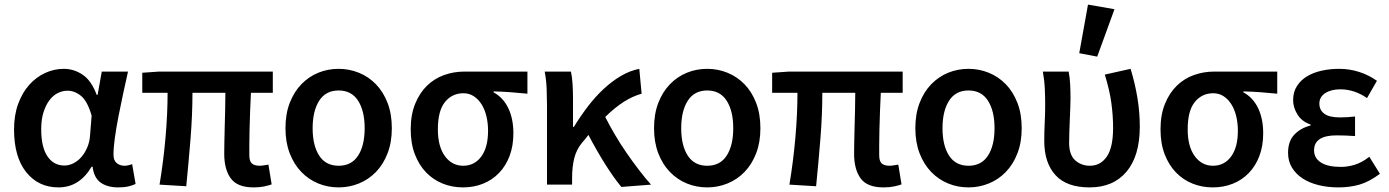

<svg xmlns="http://www.w3.org/2000/svg" viewBox="-20 -802 6034 834"><path d="M234 12Q147 12 94 -54Q41 -120 41 -240Q41 -302 59 -351Q77 -400 107 -433.5Q137 -467 176 -485Q215 -503 257 -503Q301 -503 339 -477.5Q377 -452 400 -390H404L422 -491H536Q526 -446 515 -395.5Q504 -345 494.5 -296Q485 -247 479 -204Q473 -161 473 -130Q473 -105 487 -93.5Q501 -82 521 -82Q535 -82 554 -89L569 -3Q557 3 538.5 7.5Q520 12 494 12Q446 12 417 -9Q388 -30 382 -78H378Q325 12 234 12ZM260 -83Q280 -83 299.5 -93Q319 -103 334 -120.5Q349 -138 359 -161.5Q369 -185 371 -212L378 -300Q360 -362 332.5 -385Q305 -408 273 -408Q252 -408 231.5 -398Q211 -388 195 -367Q179 -346 169 -314.5Q159 -283 159 -241Q159 -163 186 -123Q213 -83 260 -83Z M1082 12Q1011 12 982.5 -27Q954 -66 954 -134Q954 -149 954.5 -179Q955 -209 956 -246Q957 -283 958 -323Q959 -363 959 -399H816Q816 -303 807.5 -198Q799 -93 789 7L673 0Q690 -102 699 -205Q708 -308 708 -399H598V-486L670 -491H1165V-399H1070Q1068 -362 1066.5 -320Q1065 -278 1064 -239.5Q1063 -201 1063 -171Q1063 -141 1063 -128Q1063 -102 1074 -92Q1085 -82 1108 -82Q1115 -82 1124 -83.5Q1133 -85 1146 -87L1160 -1Q1146 4 1126.5 8Q1107 12 1082 12Z M1451 12Q1404 12 1362.5 -5Q1321 -22 1289 -55Q1257 -88 1238.5 -136Q1220 -184 1220 -245Q1220 -307 1238.5 -355Q1257 -403 1289 -436Q1321 -469 1362.5 -486Q1404 -503 1451 -503Q1497 -503 1539 -486Q1581 -469 1613 -436Q1645 -403 1663.5 -355Q1682 -307 1682 -245Q1682 -184 1663.5 -136Q1645 -88 1613 -55Q1581 -22 1539 -5Q1497 12 1451 12ZM1451 -82Q1507 -82 1535.5 -126Q1564 -170 1564 -245Q1564 -320 1535.5 -364.5Q1507 -409 1451 -409Q1395 -409 1366.5 -364.5Q1338 -320 1338 -245Q1338 -170 1366.5 -126Q1395 -82 1451 -82Z M1991 12Q1944 12 1903 -4.5Q1862 -21 1831 -53Q1800 -85 1782 -132Q1764 -179 1764 -240Q1764 -304 1783.5 -351.5Q1803 -399 1835 -430Q1867 -461 1909 -476Q1951 -491 1996 -491H2271V-395Q2230 -399 2197 -401.5Q2164 -404 2124 -405V-401Q2166 -378 2188 -332Q2210 -286 2210 -223Q2210 -168 2193.5 -124.5Q2177 -81 2147.5 -50.5Q2118 -20 2078 -4Q2038 12 1991 12ZM1992 -82Q2041 -82 2070.5 -122Q2100 -162 2100 -234Q2100 -267 2093 -296.5Q2086 -326 2072 -348.5Q2058 -371 2038 -384Q2018 -397 1993 -397Q1944 -397 1913 -359Q1882 -321 1882 -240Q1882 -166 1912.5 -124Q1943 -82 1992 -82Z M2679 10Q2645 -31 2608 -90Q2571 -149 2536 -216Q2530 -208 2523.5 -200Q2517 -192 2510 -184Q2485 -155 2475 -117Q2465 -79 2465 -27V0H2356V-348Q2356 -377 2354.5 -416Q2353 -455 2346 -491H2460Q2465 -469 2467 -438Q2469 -407 2469 -373V-251H2473Q2501 -297 2533.5 -339.5Q2566 -382 2602 -415.5Q2638 -449 2677 -472Q2716 -495 2757 -503L2767 -395Q2728 -384 2690 -360Q2652 -336 2609 -294Q2627 -258 2650.5 -218Q2674 -178 2700.5 -139.5Q2727 -101 2754.5 -65Q2782 -29 2808 0Z M3052 12Q3005 12 2963.5 -5Q2922 -22 2890 -55Q2858 -88 2839.5 -136Q2821 -184 2821 -245Q2821 -307 2839.5 -355Q2858 -403 2890 -436Q2922 -469 2963.5 -486Q3005 -503 3052 -503Q3098 -503 3140 -486Q3182 -469 3214 -436Q3246 -403 3264.5 -355Q3283 -307 3283 -245Q3283 -184 3264.5 -136Q3246 -88 3214 -55Q3182 -22 3140 -5Q3098 12 3052 12ZM3052 -82Q3108 -82 3136.5 -126Q3165 -170 3165 -245Q3165 -320 3136.5 -364.5Q3108 -409 3052 -409Q2996 -409 2967.5 -364.5Q2939 -320 2939 -245Q2939 -170 2967.5 -126Q2996 -82 3052 -82Z M3818 12Q3747 12 3718.5 -27Q3690 -66 3690 -134Q3690 -149 3690.5 -179Q3691 -209 3692 -246Q3693 -283 3694 -323Q3695 -363 3695 -399H3552Q3552 -303 3543.5 -198Q3535 -93 3525 7L3409 0Q3426 -102 3435 -205Q3444 -308 3444 -399H3334V-486L3406 -491H3901V-399H3806Q3804 -362 3802.5 -320Q3801 -278 3800 -239.5Q3799 -201 3799 -171Q3799 -141 3799 -128Q3799 -102 3810 -92Q3821 -82 3844 -82Q3851 -82 3860 -83.5Q3869 -85 3882 -87L3896 -1Q3882 4 3862.5 8Q3843 12 3818 12Z M4187 12Q4140 12 4098.5 -5Q4057 -22 4025 -55Q3993 -88 3974.5 -136Q3956 -184 3956 -245Q3956 -307 3974.5 -355Q3993 -403 4025 -436Q4057 -469 4098.5 -486Q4140 -503 4187 -503Q4233 -503 4275 -486Q4317 -469 4349 -436Q4381 -403 4399.5 -355Q4418 -307 4418 -245Q4418 -184 4399.5 -136Q4381 -88 4349 -55Q4317 -22 4275 -5Q4233 12 4187 12ZM4187 -82Q4243 -82 4271.5 -126Q4300 -170 4300 -245Q4300 -320 4271.5 -364.5Q4243 -409 4187 -409Q4131 -409 4102.5 -364.5Q4074 -320 4074 -245Q4074 -170 4102.5 -126Q4131 -82 4187 -82Z M4713 12Q4613 12 4564.5 -41.5Q4516 -95 4516 -190Q4516 -230 4518 -269.5Q4520 -309 4520 -348Q4520 -377 4518.5 -414Q4517 -451 4510 -491H4622Q4627 -465 4628.5 -436Q4630 -407 4630 -373Q4630 -355 4629 -332Q4628 -309 4627 -283.5Q4626 -258 4625 -232Q4624 -206 4624 -182Q4624 -129 4650.5 -105.5Q4677 -82 4714 -82Q4760 -82 4787.5 -121.5Q4815 -161 4815 -247Q4815 -299 4807.5 -354.5Q4800 -410 4779 -478L4891 -503Q4910 -441 4920.5 -378Q4931 -315 4931 -252Q4931 -125 4873.5 -56.5Q4816 12 4713 12ZM4668 -571 4706 -782 4821 -762 4746 -556Z M5248 12Q5201 12 5160 -4.5Q5119 -21 5088 -53Q5057 -85 5039 -132Q5021 -179 5021 -240Q5021 -304 5040.5 -351.5Q5060 -399 5092 -430Q5124 -461 5166 -476Q5208 -491 5253 -491H5528V-395Q5487 -399 5454 -401.5Q5421 -404 5381 -405V-401Q5423 -378 5445 -332Q5467 -286 5467 -223Q5467 -168 5450.5 -124.5Q5434 -81 5404.5 -50.5Q5375 -20 5335 -4Q5295 12 5248 12ZM5249 -82Q5298 -82 5327.5 -122Q5357 -162 5357 -234Q5357 -267 5350 -296.5Q5343 -326 5329 -348.5Q5315 -371 5295 -384Q5275 -397 5250 -397Q5201 -397 5170 -359Q5139 -321 5139 -240Q5139 -166 5169.5 -124Q5200 -82 5249 -82Z M5794 12Q5747 12 5707 2Q5667 -8 5638 -27Q5609 -46 5592 -74Q5575 -102 5575 -138Q5575 -189 5602.5 -217.5Q5630 -246 5673 -257V-261Q5635 -274 5616 -304.5Q5597 -335 5597 -367Q5597 -402 5613.5 -428Q5630 -454 5657.5 -470.5Q5685 -487 5721 -495Q5757 -503 5797 -503Q5842 -503 5884 -489.5Q5926 -476 5961 -451L5918 -376Q5863 -414 5802 -414Q5762 -414 5736.5 -397.5Q5711 -381 5711 -352Q5711 -324 5732.5 -308Q5754 -292 5801 -292Q5816 -292 5832 -293Q5848 -294 5866 -296V-211Q5824 -214 5786 -214Q5688 -214 5688 -149Q5688 -115 5718 -96Q5748 -77 5805 -77Q5834 -77 5865 -86.5Q5896 -96 5928 -121L5974 -47Q5927 -12 5885 0Q5843 12 5794 12Z"/></svg>

Font: Giro Semibold
Style: Regular
Weight: 600
Designer: Paul D. Hunt
Foundry: Adobe Systems Incorporated
Version: Version 1.000;PS 1.0;hotconv 1.0.88;makeotf.lib2.5.647800